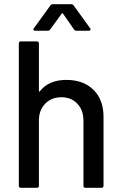

<svg xmlns="http://www.w3.org/2000/svg" viewBox="-20 -898 582 918"><path d="M475 -340V-10Q475 0 465 0H389Q379 0 379 -10V-321Q379 -371 350 -402Q321 -433 273 -433Q226 -433 196 -402Q166 -371 166 -322V-10Q166 0 156 0H80Q70 0 70 -10V-690Q70 -700 80 -700H156Q166 -700 166 -690V-463Q166 -461 167.5 -460Q169 -459 170 -461Q213 -516 297 -516Q379 -516 427 -468.5Q475 -421 475 -340ZM142 -763 221 -872Q225 -878 234 -878H319Q328 -878 332 -872L411 -763Q413 -761 413 -757Q413 -755 411 -753Q409 -751 405 -751H346Q338 -751 334 -757L281 -833Q280 -835 278 -835Q276 -835 275 -833L220 -757Q216 -751 208 -751H148Q142 -751 140 -754.5Q138 -758 142 -763Z"/></svg>

Font: Amber EN Medium
Style: Regular
Weight: 500
Designer: Jeremy Tribby
Foundry: Tribby Type Co.
Version: Version 1.403 November 24, 2021